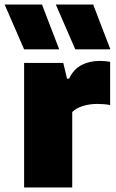

<svg xmlns="http://www.w3.org/2000/svg" viewBox="-58 -828 512 848"><path d="M48.5 0V-550H221.5L238 -480.5H247Q267 -522.5 302.2 -540.8Q337.5 -559 383 -559Q395 -559 407.2 -557.8Q419.5 -556.5 428.5 -555V-364Q414.5 -367 398.5 -368Q382.5 -369 369.5 -369Q337.5 -369 307.2 -359.5Q277 -350 261 -333V0ZM274.5 -610 188.5 -808H353.5L429.5 -610ZM48.5 -610 -37.5 -808H127.5L203.5 -610Z"/></svg>

Font: Encode Sans Black
Style: Regular
Weight: 900
Designer: Multiple Designers
Foundry: Impallari Type
Version: Version 3.002; ttfautohint (v1.8.3) -l 8 -r 50 -G 200 -x 14 